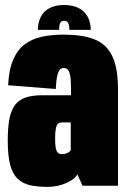

<svg xmlns="http://www.w3.org/2000/svg" viewBox="-20 -743 508 768"><path d="M171 4.5Q192.5 4.5 212 0Q231.5 -4.5 247.5 -12Q263.5 -19.5 274.5 -28Q285.5 -36.5 289.5 -46L310 0H452V-384Q452 -473.5 428 -520.8Q404 -568 356.2 -586.2Q308.5 -604.5 234.5 -604.5Q186 -604.5 146.5 -595.8Q107 -587 78.5 -565.5Q50 -544 32.8 -504.2Q15.5 -464.5 12.5 -402L203 -387Q205 -424 209.5 -442Q214 -460 220.5 -465.5Q227 -471 234.5 -471Q244.5 -471 251 -464.5Q257.5 -458 260.8 -440Q264 -422 264 -385V-362H149Q111 -362 84.2 -353.5Q57.5 -345 41.2 -324.5Q25 -304 18 -269.2Q11 -234.5 11 -181Q11 -122 20.2 -85.2Q29.5 -48.5 49.8 -28.8Q70 -9 99.8 -2.2Q129.5 4.5 171 4.5ZM226.5 -126.5Q220.5 -126.5 215.8 -128.8Q211 -131 207.5 -137.2Q204 -143.5 202.2 -156Q200.5 -168.5 200.5 -190.5Q200.5 -212.5 202.8 -225.5Q205 -238.5 208.5 -244Q212 -249.5 217.5 -251.5Q223 -253.5 230 -253.5H263V-142Q260.5 -137.5 254.2 -133.5Q248 -129.5 240.8 -128Q233.5 -126.5 226.5 -126.5ZM236.5 -723Q201.5 -723 178 -710.5Q154.5 -698 143 -675.2Q131.5 -652.5 131.5 -623.5H216.5Q216.5 -637 218.5 -644.8Q220.5 -652.5 224.8 -656.2Q229 -660 236.5 -660Q243.5 -660 248 -656.8Q252.5 -653.5 255 -645.5Q257.5 -637.5 257.5 -623.5H343Q343 -652.5 331 -675.2Q319 -698 295.2 -710.5Q271.5 -723 236.5 -723Z"/></svg>

Font: Anybody ExtraCondensed Black
Style: Regular
Weight: 900
Width: 2
Version: Version 1.113;gftools[0.9.25]